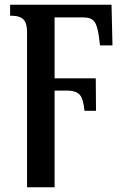

<svg xmlns="http://www.w3.org/2000/svg" viewBox="-20 -556 533 816"><path d="M95 -420Q95 -459 79 -474Q63 -489 32 -489H23V-536H454L458 -363H405L400 -403Q394 -448 380.5 -465Q367 -482 334 -482H212V-223H387L388 -85H339Q335 -133 320 -152Q305 -171 263 -171H212V240H95Z"/></svg>

Font: Noto Serif NarrowSemiBold
Style: Regular
Weight: 600
Width: 4
Designer: Monotype Design Team
Foundry: Monotype Imaging Inc.
Version: Version 1.001